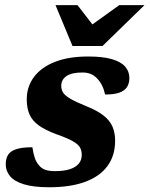

<svg xmlns="http://www.w3.org/2000/svg" viewBox="-20 -736 598 768"><path d="M109.5 -147Q113.5 -121.5 119 -104.8Q124.5 -88 136 -74.5Q147.5 -61 162.8 -56.2Q178 -51.5 200 -51.5Q235 -51.5 258.8 -59Q282.5 -66.5 294.8 -81Q307 -95.5 307 -116.5Q307 -134 299.5 -146.8Q292 -159.5 270.2 -171.8Q248.5 -184 204.5 -199.5Q161.5 -215.5 135.8 -233.8Q110 -252 98.5 -277.2Q87 -302.5 87 -338.5Q87 -389.5 116 -428.2Q145 -467 199.8 -488.5Q254.5 -510 333 -510Q392 -510 428.2 -499.2Q464.5 -488.5 481 -469.2Q497.5 -450 497.5 -424Q497.5 -402.5 488 -387.8Q478.5 -373 457.5 -365.5Q436.5 -358 400.5 -358Q395.5 -380 387.5 -395.5Q379.5 -411 367.5 -423Q356 -435 342 -440.5Q328 -446 310 -446Q267 -446 246 -431.8Q225 -417.5 225 -392.5Q225 -378 232 -366.2Q239 -354.5 260.2 -341.8Q281.5 -329 324.5 -311.5Q368.5 -294 393.8 -274.2Q419 -254.5 429.8 -229.8Q440.5 -205 440.5 -173Q440.5 -113.5 409.8 -71.8Q379 -30 320.2 -8.5Q261.5 13 177.5 13Q113.5 13 75 1Q36.5 -11 19.8 -31.8Q3 -52.5 3 -78.5Q3 -101.5 12.2 -116.5Q21.5 -131.5 44.8 -139.2Q68 -147 109.5 -147ZM558 -715.5 390 -552H270L202 -715.5H290L363 -621H325.5L457 -715.5Z"/></svg>

Font: Newsreader 9pt
Style: Bold Italic
Weight: 700
Italic angle: -17°
Designer: Hugues Gentile
Foundry: Production Type
Version: Version 1.003